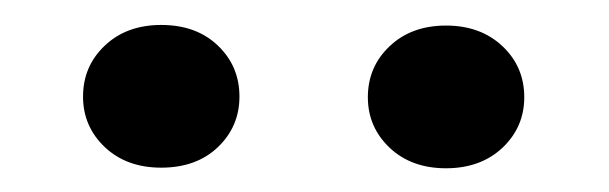

<svg xmlns="http://www.w3.org/2000/svg" viewBox="-20 -747 498 157"><path d="M47.9 -668Q47.9 -692.9 65.7 -709.7Q83.5 -726.6 111.8 -726.6Q140.6 -726.6 158.2 -709.7Q175.8 -692.9 175.8 -668Q175.8 -643.6 158.2 -626.7Q140.6 -609.9 111.8 -609.9Q83.5 -609.9 65.7 -626.7Q47.9 -643.6 47.9 -668ZM280.8 -667.5Q280.8 -692.4 298.6 -709.2Q316.4 -726.1 344.7 -726.1Q373 -726.1 390.9 -709.2Q408.7 -692.4 408.7 -667.5Q408.7 -643.1 390.9 -626.2Q373 -609.4 344.7 -609.4Q316.4 -609.4 298.6 -626.2Q280.8 -643.1 280.8 -667.5Z"/></svg>

Font: Vazirmatn RD FD SemiBold
Style: Regular
Weight: 600
Designer: Saber Rastikerdar
Foundry: Saber Rastikerdar
Version: Version 33.003